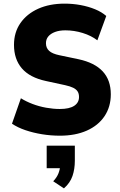

<svg xmlns="http://www.w3.org/2000/svg" viewBox="-20 -736 662 1057"><path d="M310 11Q260 11 211 3Q162 -5 119.5 -19.5Q77 -34 46 -55L95 -195Q124 -177 159.5 -163.5Q195 -150 234 -143Q273 -136 309 -136Q362 -136 388.5 -153.5Q415 -171 415 -202Q415 -221 407 -233Q399 -245 382.5 -253Q366 -261 339 -267L233 -290Q144 -309 100.5 -359.5Q57 -410 57 -489Q57 -558 92.5 -609Q128 -660 190.5 -688Q253 -716 336 -716Q381 -716 424 -708Q467 -700 503.5 -685Q540 -670 565 -648L516 -514Q482 -540 435 -554.5Q388 -569 340 -569Q307 -569 283 -560Q259 -551 246 -535.5Q233 -520 233 -498Q233 -472 250.5 -456Q268 -440 307 -432L412 -410Q501 -391 545.5 -343Q590 -295 590 -217Q590 -148 555.5 -96.5Q521 -45 458 -17Q395 11 310 11ZM332 301 273 262Q293 241 302 218Q311 195 311 173L344 190H237V66H392V149Q392 195 379 233Q366 271 332 301Z"/></svg>

Font: Nunito Sans 10pt SemiCondensed Black
Style: Regular
Weight: 900
Width: 4
Designer: Vernon Adams
Foundry: Vernon Adams
Version: Version 3.101;gftools[0.9.27]